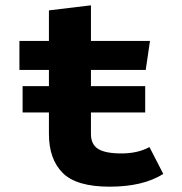

<svg xmlns="http://www.w3.org/2000/svg" viewBox="-20 -685 684 722"><path d="M53 -422V-531H164V-646L322 -665V-531H544L528 -422H322V-361H526V-262H322V-181Q322 -142 349 -125Q376 -108 437 -108Q498 -108 542 -132L594 -31Q518 17 392.5 17Q267 17 215.5 -35Q164 -87 164 -181V-262H65V-361H164V-422Z"/></svg>

Font: Fix15 Mono
Style: Bold
Weight: 700
Designer: Carrois Corporate & Edenspiekermann AG
Foundry: Carrois Corporate GbR & Edenspiekermann AG
Version: Version 3.206